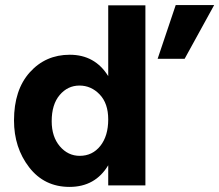

<svg xmlns="http://www.w3.org/2000/svg" viewBox="-20 -728 861 754"><path d="M183 -252Q183 -191 215 -153.5Q247 -116 293 -116Q343 -116 374 -155Q405 -194 405 -259Q405 -322 371.5 -357Q338 -392 292 -392Q246 -392 214.5 -355Q183 -318 183 -252ZM551 0H405V-79Q354 6 253 6Q154 6 94.5 -71Q35 -148 35 -255Q35 -375 97 -444Q159 -513 254 -513Q353 -513 405 -429V-707H551ZM705 -497H599L670 -708H821Z"/></svg>

Font: Hind Guntur
Style: Bold
Weight: 700
Designer: Manushi Parikh, Hitesh Malaviya
Foundry: Indian Type Foundry
Version: Version 1.002;PS 1.0;hotconv 1.0.86;makeotf.lib2.5.63406; tt